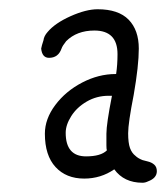

<svg xmlns="http://www.w3.org/2000/svg" viewBox="-20 -995 359 415"><path d="M227 -629Q198 -609 162 -609Q123 -609 100 -634Q77 -659 77 -706Q77 -738 99.5 -768Q122 -798 157.5 -816.5Q193 -835 230 -835H231Q234 -855 234 -878Q234 -929 184 -929Q146 -929 123 -906Q115 -896 113 -890Q106 -870 86 -870Q71 -870 69 -890Q70 -896 74 -908Q75 -917 83 -926Q99 -945 132.5 -960Q166 -975 191 -975Q236 -975 258 -952.5Q280 -930 280 -890Q280 -853 269 -790Q257 -729 257 -707Q257 -686 261 -675Q265 -664 273 -658Q278 -653 288 -649Q291 -648 299.5 -646Q308 -644 313.5 -639Q319 -634 319 -625Q319 -610 300 -603Q294 -600 288 -600Q248 -600 227 -629ZM211 -670Q210 -673 210 -681V-706Q210 -727 222 -788H215Q189 -788 167.5 -775.5Q146 -763 134 -744Q122 -725 122 -708Q122 -657 166 -657Q198 -657 211 -670Z"/></svg>

Font: Bad Script
Style: Regular
Weight: 400
Italic angle: -10°
Designer: Roman Shchyukin (Gaslight Type Foundry), Cyreal (Charset Expansion)
Foundry: Gaslight
Version: Version 2.000